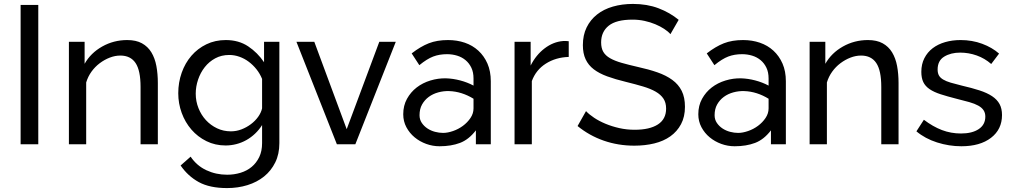

<svg xmlns="http://www.w3.org/2000/svg" viewBox="-20 -735 5157 978"><path d="M85 0V-710H175V0Z M784 0H696V-292Q696 -376 670.5 -414Q645 -452 593 -452Q566 -452 539 -441.5Q512 -431 488 -413Q464 -395 446 -370Q428 -345 419 -315V0H331V-522H411V-410Q442 -465 500.5 -498Q559 -531 628 -531Q673 -531 703 -514.5Q733 -498 751 -468.5Q769 -439 776.5 -399Q784 -359 784 -312Z M1129 6Q1076 6 1031.5 -16Q987 -38 955 -75Q923 -112 905.5 -160Q888 -208 888 -260Q888 -315 905.5 -364.5Q923 -414 955 -451Q987 -488 1031.5 -509.5Q1076 -531 1130 -531Q1196 -531 1244 -499Q1292 -467 1325 -418V-522H1403V-6Q1403 50 1382 92.5Q1361 135 1325 164Q1289 193 1240.5 208Q1192 223 1137 223Q1048 223 992.5 192.5Q937 162 900 108L951 63Q982 109 1031 132Q1080 155 1137 155Q1173 155 1205.5 145Q1238 135 1262 115Q1286 95 1300.5 65Q1315 35 1315 -6V-98Q1300 -74 1279.5 -54.5Q1259 -35 1235 -21.5Q1211 -8 1184 -1Q1157 6 1129 6ZM1156 -66Q1184 -66 1210 -76Q1236 -86 1258 -102.5Q1280 -119 1295 -140Q1310 -161 1315 -183V-333Q1304 -360 1286.5 -382Q1269 -404 1247 -420.5Q1225 -437 1199.5 -446Q1174 -455 1148 -455Q1108 -455 1076.5 -438Q1045 -421 1023 -393Q1001 -365 989 -329.5Q977 -294 977 -258Q977 -219 991 -184Q1005 -149 1029 -123Q1053 -97 1085.5 -81.5Q1118 -66 1156 -66Z M1696 0 1490 -522H1581L1746 -77L1912 -522H1996L1790 0Z M2219 10Q2184 10 2151 -2Q2118 -14 2092 -35.5Q2066 -57 2050 -87Q2034 -117 2034 -153Q2034 -197 2053 -231.5Q2072 -266 2102.5 -289.5Q2133 -313 2172.5 -325Q2212 -337 2252 -336Q2287 -335 2323.5 -325.5Q2360 -316 2392 -299V-335Q2392 -367 2381 -390Q2370 -413 2351.5 -428.5Q2333 -444 2308.5 -451.5Q2284 -459 2257 -459Q2218 -459 2186.5 -447Q2155 -435 2116 -403L2077 -463Q2122 -498 2164 -514.5Q2206 -531 2262 -531Q2308 -531 2347.5 -517.5Q2387 -504 2416.5 -477Q2446 -450 2463 -411Q2480 -372 2480 -321V0H2404V-71Q2368 -24 2323 -7Q2278 10 2219 10ZM2392 -183V-232Q2363 -250 2331.5 -260Q2300 -270 2268 -271Q2240 -272 2212.5 -264.5Q2185 -257 2164 -241.5Q2143 -226 2130 -203Q2117 -180 2117 -148Q2117 -126 2128.5 -109Q2140 -92 2157.5 -80.5Q2175 -69 2196 -63.5Q2217 -58 2237 -58Q2260 -58 2287.5 -67.5Q2315 -77 2338 -94Q2361 -111 2376.5 -134Q2392 -157 2392 -183Z M2877 -445Q2811 -443 2760.5 -411Q2710 -379 2689 -322V0H2601V-522H2683V-401Q2710 -455 2754 -488.5Q2798 -522 2848 -526Q2858 -526 2865 -526Q2872 -526 2877 -525Z M3395 -561Q3383 -575 3363 -588Q3343 -601 3318 -611.5Q3293 -622 3263.5 -628.5Q3234 -635 3202 -635Q3119 -635 3080.5 -604Q3042 -573 3042 -519Q3042 -490 3053 -471Q3064 -452 3087.5 -438.5Q3111 -425 3146 -415Q3181 -405 3229 -394Q3284 -382 3328.5 -366.5Q3373 -351 3404.5 -328Q3436 -305 3452.5 -272Q3469 -239 3469 -191Q3469 -140 3449 -102.5Q3429 -65 3394.5 -40.5Q3360 -16 3313 -4.5Q3266 7 3211 7Q3129 7 3055.5 -18.5Q2982 -44 2922 -93L2965 -169Q2981 -152 3006.5 -135Q3032 -118 3064.5 -104.5Q3097 -91 3134.5 -82.5Q3172 -74 3213 -74Q3289 -74 3331 -101Q3373 -128 3373 -182Q3373 -212 3359.5 -232.5Q3346 -253 3320 -268Q3294 -283 3255.5 -294.5Q3217 -306 3168 -318Q3114 -331 3073 -346Q3032 -361 3004.5 -382Q2977 -403 2963 -433Q2949 -463 2949 -505Q2949 -556 2968 -595Q2987 -634 3021 -661Q3055 -688 3102 -701.5Q3149 -715 3204 -715Q3276 -715 3334 -693Q3392 -671 3437 -634Z M3722 10Q3687 10 3654 -2Q3621 -14 3595 -35.5Q3569 -57 3553 -87Q3537 -117 3537 -153Q3537 -197 3556 -231.5Q3575 -266 3605.5 -289.5Q3636 -313 3675.5 -325Q3715 -337 3755 -336Q3790 -335 3826.5 -325.5Q3863 -316 3895 -299V-335Q3895 -367 3884 -390Q3873 -413 3854.5 -428.5Q3836 -444 3811.5 -451.5Q3787 -459 3760 -459Q3721 -459 3689.5 -447Q3658 -435 3619 -403L3580 -463Q3625 -498 3667 -514.5Q3709 -531 3765 -531Q3811 -531 3850.5 -517.5Q3890 -504 3919.5 -477Q3949 -450 3966 -411Q3983 -372 3983 -321V0H3907V-71Q3871 -24 3826 -7Q3781 10 3722 10ZM3895 -183V-232Q3866 -250 3834.5 -260Q3803 -270 3771 -271Q3743 -272 3715.5 -264.5Q3688 -257 3667 -241.5Q3646 -226 3633 -203Q3620 -180 3620 -148Q3620 -126 3631.5 -109Q3643 -92 3660.5 -80.5Q3678 -69 3699 -63.5Q3720 -58 3740 -58Q3763 -58 3790.5 -67.5Q3818 -77 3841 -94Q3864 -111 3879.5 -134Q3895 -157 3895 -183Z M4557 0H4469V-292Q4469 -376 4443.5 -414Q4418 -452 4366 -452Q4339 -452 4312 -441.5Q4285 -431 4261 -413Q4237 -395 4219 -370Q4201 -345 4192 -315V0H4104V-522H4184V-410Q4215 -465 4273.5 -498Q4332 -531 4401 -531Q4446 -531 4476 -514.5Q4506 -498 4524 -468.5Q4542 -439 4549.5 -399Q4557 -359 4557 -312Z M4877 10Q4814 10 4753 -9.5Q4692 -29 4648 -66L4686 -125Q4732 -90 4778 -72.5Q4824 -55 4875 -55Q4932 -55 4965.5 -77.5Q4999 -100 4999 -141Q4999 -160 4990 -173.5Q4981 -187 4963 -197Q4945 -207 4917 -215Q4889 -223 4852 -232Q4805 -244 4771 -255Q4737 -266 4715 -281Q4693 -296 4683 -317Q4673 -338 4673 -369Q4673 -408 4688.5 -438.5Q4704 -469 4731 -489.5Q4758 -510 4794.5 -520.5Q4831 -531 4873 -531Q4932 -531 4983 -512Q5034 -493 5069 -462L5029 -409Q4996 -438 4955 -452.5Q4914 -467 4871 -467Q4823 -467 4789.5 -446.5Q4756 -426 4756 -381Q4756 -363 4762.5 -351Q4769 -339 4784 -330Q4799 -321 4822.5 -314Q4846 -307 4879 -299Q4931 -287 4969.5 -274.5Q5008 -262 5033.5 -245Q5059 -228 5071.5 -205Q5084 -182 5084 -149Q5084 -76 5028 -33Q4972 10 4877 10Z"/></svg>

Font: IngvarSans
Style: Regular
Weight: 500
Version: Version 3.000